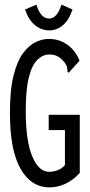

<svg xmlns="http://www.w3.org/2000/svg" viewBox="-20 -798 390 828"><path d="M194 10Q114 10 68.5 -70.5Q23 -151 23 -305Q22 -406 38 -470.5Q54 -535 80 -569.5Q106 -604 136 -617.5Q166 -631 192 -630Q237 -630 272 -604Q307 -578 323 -536L283 -492L277 -484L271 -489Q271 -498 269.5 -506.5Q268 -515 259 -528Q246 -545 230.5 -554Q215 -563 193 -563Q165 -563 141.5 -540.5Q118 -518 104.5 -465Q91 -412 91 -319Q91 -191 119 -124Q147 -57 192 -57Q209 -57 227.5 -63.5Q246 -70 260 -86V-237H190V-303H324V-52Q293 -19 260 -4.5Q227 10 194 10ZM245 -778 293 -757Q277 -711 251 -689Q225 -667 192 -667Q159 -667 131.5 -689Q104 -711 88 -757L137 -778Q155 -718 192 -718Q226 -718 245 -778Z"/></svg>

Font: Inconsolata ExtraCondensed Medium
Style: Regular
Weight: 500
Width: 2
Monospace: yes
Designer: Raph Levien, Cyreal, Brenton Simpson
Foundry: Raph Levien, Cyreal, Google
Version: Version 3.001; ttfautohint (v1.8.2.53-6de2)